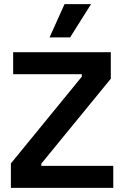

<svg xmlns="http://www.w3.org/2000/svg" viewBox="-20 -914 603 934"><path d="M33 0V-119L378 -541V-553H44V-660H519V-531L181 -118V-107H531V0ZM321 -732H221L294 -894H423Z"/></svg>

Font: Bricolage Grotesque 20pt SemiBold
Style: Regular
Weight: 600
Version: Version 1.001;gftools[0.9.33.dev8+g029e19f]